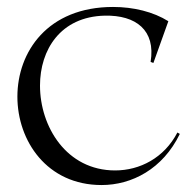

<svg xmlns="http://www.w3.org/2000/svg" viewBox="-20 -525 557 552"><path d="M272 7C359 7 448 -39 497 -140L490 -144C452 -71 382 -35 311 -35C171 -35 95 -161 95 -279C95 -382 154 -477 281 -480C371 -482 428 -438 413 -347L421 -344L464 -464C421 -491 364 -505 305 -505C117 -505 30 -376 30 -247C30 -120 115 7 272 7Z"/></svg>

Font: Sinistre
Style: Regular
Weight: 400
Designer: Jules Durand
Foundry: Collletttivo
Version: Version 69.420;Glyphs 3.2 (3217)